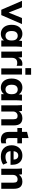

<svg xmlns="http://www.w3.org/2000/svg" viewBox="1932 -2714 782 4707"><g transform="rotate(90 2323.5 -360.0)"><path d="M209 0 -10 -507H149L294 -139H261L411 -507H560L339 0Z M800 11Q734 11 684 -21Q634 -53 606 -112Q578 -171 578 -254Q578 -336 606 -395Q634 -454 684 -485.5Q734 -517 800 -517Q861 -517 909.5 -487.5Q958 -458 973 -408H962L974 -507H1119Q1116 -474 1113.5 -440.5Q1111 -407 1111 -375V0H961L960 -95H972Q956 -47 908 -18Q860 11 800 11ZM846 -103Q898 -103 930 -140Q962 -177 962 -254Q962 -331 930 -367Q898 -403 846 -403Q794 -403 762 -367Q730 -331 730 -254Q730 -177 761.5 -140Q793 -103 846 -103Z M1234 0V-373Q1234 -406 1232.5 -440Q1231 -474 1227 -507H1372L1389 -359H1366Q1376 -413 1398.5 -448Q1421 -483 1454.5 -500Q1488 -517 1531 -517Q1550 -517 1561 -515.5Q1572 -514 1583 -510L1582 -377Q1561 -386 1546.5 -388.5Q1532 -391 1510 -391Q1468 -391 1440.5 -375Q1413 -359 1399.5 -328Q1386 -297 1386 -253V0Z M1646 0V-507H1797V0ZM1640 -590V-731H1802V-590Z M2117 11Q2051 11 2001 -21Q1951 -53 1923 -112Q1895 -171 1895 -254Q1895 -336 1923 -395Q1951 -454 2001 -485.5Q2051 -517 2117 -517Q2178 -517 2226.5 -487.5Q2275 -458 2290 -408H2279L2291 -507H2436Q2433 -474 2430.5 -440.5Q2428 -407 2428 -375V0H2278L2277 -95H2289Q2273 -47 2225 -18Q2177 11 2117 11ZM2163 -103Q2215 -103 2247 -140Q2279 -177 2279 -254Q2279 -331 2247 -367Q2215 -403 2163 -403Q2111 -403 2079 -367Q2047 -331 2047 -254Q2047 -177 2078.5 -140Q2110 -103 2163 -103Z M2552 0V-375Q2552 -407 2550 -440.5Q2548 -474 2544 -507H2689L2700 -413H2688Q2713 -463 2759 -490Q2805 -517 2866 -517Q2955 -517 2999.5 -465.5Q3044 -414 3044 -306V0H2893V-299Q2893 -354 2873 -377Q2853 -400 2813 -400Q2763 -400 2733 -368.5Q2703 -337 2703 -284V0Z M3402 11Q3303 11 3253 -38.5Q3203 -88 3203 -187V-394H3107V-507H3203V-631L3354 -668V-507H3484V-394H3354V-195Q3354 -147 3374 -129Q3394 -111 3425 -111Q3444 -111 3456.5 -113.5Q3469 -116 3483 -121V-4Q3464 4 3443 7.5Q3422 11 3402 11Z M3811 11Q3679 11 3605 -60Q3531 -131 3531 -253Q3531 -332 3562.5 -391Q3594 -450 3650.5 -483.5Q3707 -517 3783 -517Q3858 -517 3908.5 -485Q3959 -453 3984.5 -395.5Q4010 -338 4010 -262V-227H3655V-302H3900L3883 -288Q3883 -351 3857.5 -383.5Q3832 -416 3784 -416Q3731 -416 3702.5 -377Q3674 -338 3674 -265V-249Q3674 -175 3710.5 -139Q3747 -103 3816 -103Q3857 -103 3893.5 -113.5Q3930 -124 3963 -147L4005 -47Q3967 -19 3917.5 -4Q3868 11 3811 11Z M4106 0V-375Q4106 -407 4104 -440.5Q4102 -474 4098 -507H4243L4254 -413H4242Q4267 -463 4313 -490Q4359 -517 4420 -517Q4509 -517 4553.5 -465.5Q4598 -414 4598 -306V0H4447V-299Q4447 -354 4427 -377Q4407 -400 4367 -400Q4317 -400 4287 -368.5Q4257 -337 4257 -284V0Z"/></g></svg>

Font: Mulish ExtraLight ExtraBold
Style: Regular
Weight: 800
Version: Version 3.603